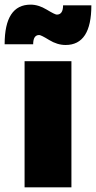

<svg xmlns="http://www.w3.org/2000/svg" viewBox="-45 -808 414 828"><path d="M-25 -617Q-25 -788 87 -788Q121 -788 156.5 -766.5Q192 -745 200 -745Q227 -745 227 -785H349Q349 -614 238 -614Q202 -614 167 -635.5Q132 -657 124 -657Q98 -657 98 -617ZM61 0V-544H263V0Z"/></svg>

Font: Trueno
Style: ExBd
Weight: 800
Designer: Julieta Ulanovsky
Foundry: Julieta Ulanovsky
Version: Version 3.001b